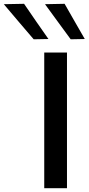

<svg xmlns="http://www.w3.org/2000/svg" viewBox="-146 -989 466 1009"><path d="M86.5 0V-713H206V0ZM31 -782.5Q-7.5 -827.5 -46.5 -873.2Q-85.5 -919 -126 -967L-19.5 -969Q12 -922.5 44.2 -876.2Q76.5 -830 108.5 -784ZM225.5 -782.5Q192.5 -827.5 159 -873.2Q125.5 -919 90.5 -967L193.5 -969Q220 -922.5 246.2 -876.8Q272.5 -831 299.5 -784Z"/></svg>

Font: Commissioner Medium
Style: Regular
Weight: 500
Designer: Kostas Bartsokas
Foundry: Kostas Bartsokas
Version: Version 1.000; ttfautohint (v1.8.3)